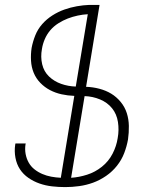

<svg xmlns="http://www.w3.org/2000/svg" viewBox="-20 -755 640 783"><path d="M246 8Q219 8 192.5 5Q166 2 141.5 -6.5Q117 -15 96 -29.5Q75 -44 61.5 -64.5Q48 -85 43 -111.5Q38 -138 42 -165L43 -170H85L84 -166Q81 -146 84.5 -127Q88 -108 97 -92Q106 -76 120.5 -64.5Q135 -53 152.5 -45.5Q170 -38 189 -34.5Q208 -31 228 -30L283 -364Q256 -365 231 -370.5Q206 -376 184 -387.5Q162 -399 144.5 -417Q127 -435 117.5 -458Q108 -481 106.5 -507.5Q105 -534 109 -560Q114 -586 124 -611Q134 -636 152 -656.5Q170 -677 193.5 -692Q217 -707 242.5 -716Q268 -725 293.5 -729.5Q319 -734 344 -735H386L331 -401Q359 -400 385.5 -393Q412 -386 433.5 -373Q455 -360 472 -339.5Q489 -319 497 -294Q505 -269 505.5 -241.5Q506 -214 502 -186Q497 -158 486.5 -130.5Q476 -103 457 -79Q438 -55 412.5 -37.5Q387 -20 359.5 -10Q332 0 303 4Q274 8 246 8ZM289 -402 338 -697Q318 -696 297 -691.5Q276 -687 256.5 -679.5Q237 -672 218 -660Q199 -648 185 -631.5Q171 -615 162.5 -595Q154 -575 151 -555Q145 -523 152 -493Q159 -463 180 -443Q201 -423 229.5 -413Q258 -403 289 -402ZM270 -30Q302 -32 335 -42.5Q368 -53 395.5 -75Q423 -97 439 -128Q455 -159 460 -192Q466 -225 461 -257.5Q456 -290 437 -313.5Q418 -337 388 -349.5Q358 -362 325 -363Z"/></svg>

Font: Iosevka Extralight Extended
Style: Italic
Weight: 200
Width: 7
Italic angle: -9°
Monospace: yes
Designer: Belleve Invis
Foundry: Belleve Invis
Version: Version 32.5.0; ttfautohint (v1.8.4)